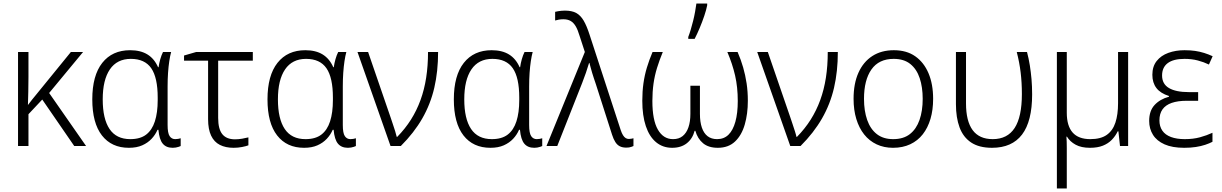

<svg xmlns="http://www.w3.org/2000/svg" viewBox="-20 -826 6913 1086"><path d="M450 -532 258 -300 467 0H400L219 -263L141 -180V0H82V-532H141V-391Q141 -347 140 -306.5Q139 -266 138 -232Q151 -249 161.5 -262.5Q172 -276 184 -290L381 -532Z M717 -39Q773 -39 806.5 -64.5Q840 -90 856 -139.5Q872 -189 872 -260V-274Q872 -387 835.5 -440Q799 -493 720 -493Q642 -493 601.5 -433.5Q561 -374 561 -264Q561 -154 599.5 -96.5Q638 -39 717 -39ZM709 10Q611 10 556.5 -60Q502 -130 502 -264Q502 -399 558.5 -470.5Q615 -542 716 -542Q775 -542 814 -518Q853 -494 874 -446H877Q880 -468 886.5 -491Q893 -514 902 -532H948Q942 -510 937.5 -480Q933 -450 930.5 -414Q928 -378 928 -337V-119Q928 -73 939.5 -56Q951 -39 971 -39Q979 -39 988 -40.5Q997 -42 1002 -44V0Q998 2 990.5 4.5Q983 7 974.5 8.5Q966 10 957 10Q920 10 900.5 -13.5Q881 -37 876 -92H871Q859 -64 837.5 -41Q816 -18 784.5 -4Q753 10 709 10Z M1410 -532V-483H1214V-159Q1214 -96 1237.5 -67Q1261 -38 1309 -38Q1329 -38 1349.5 -41.5Q1370 -45 1385 -49V-4Q1372 1 1349 5.5Q1326 10 1301 10Q1256 10 1223.5 -6.5Q1191 -23 1174 -59Q1157 -95 1157 -152V-483H1021V-512L1090 -532Z M1708 -39Q1764 -39 1797.5 -64.5Q1831 -90 1847 -139.5Q1863 -189 1863 -260V-274Q1863 -387 1826.5 -440Q1790 -493 1711 -493Q1633 -493 1592.5 -433.5Q1552 -374 1552 -264Q1552 -154 1590.5 -96.5Q1629 -39 1708 -39ZM1700 10Q1602 10 1547.5 -60Q1493 -130 1493 -264Q1493 -399 1549.5 -470.5Q1606 -542 1707 -542Q1766 -542 1805 -518Q1844 -494 1865 -446H1868Q1871 -468 1877.5 -491Q1884 -514 1893 -532H1939Q1933 -510 1928.5 -480Q1924 -450 1921.5 -414Q1919 -378 1919 -337V-119Q1919 -73 1930.5 -56Q1942 -39 1962 -39Q1970 -39 1979 -40.5Q1988 -42 1993 -44V0Q1989 2 1981.5 4.5Q1974 7 1965.5 8.5Q1957 10 1948 10Q1911 10 1891.5 -13.5Q1872 -37 1867 -92H1862Q1850 -64 1828.5 -41Q1807 -18 1775.5 -4Q1744 10 1700 10Z M2002 -532H2062L2191 -157Q2196 -142 2202.5 -122.5Q2209 -103 2215 -84.5Q2221 -66 2224 -52H2227Q2272 -98 2304.5 -149.5Q2337 -201 2358.5 -260Q2380 -319 2390.5 -386.5Q2401 -454 2401 -532H2458Q2458 -422 2436.5 -329.5Q2415 -237 2368.5 -156Q2322 -75 2247 0H2189Z M2762 -39Q2818 -39 2851.5 -64.5Q2885 -90 2901 -139.5Q2917 -189 2917 -260V-274Q2917 -387 2880.5 -440Q2844 -493 2765 -493Q2687 -493 2646.5 -433.5Q2606 -374 2606 -264Q2606 -154 2644.5 -96.5Q2683 -39 2762 -39ZM2754 10Q2656 10 2601.5 -60Q2547 -130 2547 -264Q2547 -399 2603.5 -470.5Q2660 -542 2761 -542Q2820 -542 2859 -518Q2898 -494 2919 -446H2922Q2925 -468 2931.5 -491Q2938 -514 2947 -532H2993Q2987 -510 2982.5 -480Q2978 -450 2975.5 -414Q2973 -378 2973 -337V-119Q2973 -73 2984.5 -56Q2996 -39 3016 -39Q3024 -39 3033 -40.5Q3042 -42 3047 -44V0Q3043 2 3035.5 4.5Q3028 7 3019.5 8.5Q3011 10 3002 10Q2965 10 2945.5 -13.5Q2926 -37 2921 -92H2916Q2904 -64 2882.5 -41Q2861 -18 2829.5 -4Q2798 10 2754 10Z M3071 0 3288 -532 3258 -624Q3248 -658 3236 -678Q3224 -698 3207.5 -707.5Q3191 -717 3167 -717Q3153 -717 3141 -715Q3129 -713 3120 -710V-759Q3128 -761 3136.5 -762.5Q3145 -764 3155 -765Q3165 -766 3175 -766Q3215 -766 3239.5 -752.5Q3264 -739 3281.5 -709Q3299 -679 3315 -629L3491 -90Q3497 -72 3504 -61Q3511 -50 3519 -45Q3527 -40 3537 -40Q3545 -40 3552 -41.5Q3559 -43 3563 -44V0Q3558 2 3551.5 4.5Q3545 7 3538 8Q3531 9 3522 9Q3501 9 3486 1.5Q3471 -6 3460.5 -22.5Q3450 -39 3442 -64L3350 -351Q3345 -366 3339.5 -382Q3334 -398 3329.5 -413.5Q3325 -429 3321 -443.5Q3317 -458 3314 -470H3312Q3304 -443 3294 -414Q3284 -385 3273 -357L3132 0Z M4152 -532Q4171 -488 4183.5 -444.5Q4196 -401 4203 -354.5Q4210 -308 4210 -256Q4210 -182 4192.5 -121.5Q4175 -61 4137.5 -25.5Q4100 10 4040 10Q3988 10 3957 -15.5Q3926 -41 3913 -86H3909Q3897 -41 3864.5 -15.5Q3832 10 3782 10Q3729 10 3691 -21.5Q3653 -53 3633 -112.5Q3613 -172 3613 -256Q3613 -309 3619.5 -355Q3626 -401 3639 -444Q3652 -487 3671 -532H3729Q3710 -486 3696.5 -442.5Q3683 -399 3676.5 -353Q3670 -307 3670 -255Q3670 -147 3701 -93Q3732 -39 3787 -39Q3820 -39 3841.5 -56.5Q3863 -74 3874 -106Q3885 -138 3885 -182V-341H3939V-182Q3939 -136 3950 -104Q3961 -72 3982.5 -55.5Q4004 -39 4036 -39Q4075 -39 4100.5 -64Q4126 -89 4139.5 -137.5Q4153 -186 4153 -255Q4153 -333 4138 -398.5Q4123 -464 4094 -532ZM3873 -617Q3880 -635 3887 -658.5Q3894 -682 3900.5 -708Q3907 -734 3911.5 -759Q3916 -784 3919 -806H3980V-796Q3975 -770 3963.5 -736Q3952 -702 3937.5 -667.5Q3923 -633 3909 -606H3873Z M4263 -532H4323L4452 -157Q4457 -142 4463.5 -122.5Q4470 -103 4476 -84.5Q4482 -66 4485 -52H4488Q4533 -98 4565.5 -149.5Q4598 -201 4619.5 -260Q4641 -319 4651.5 -386.5Q4662 -454 4662 -532H4719Q4719 -422 4697.5 -329.5Q4676 -237 4629.5 -156Q4583 -75 4508 0H4450Z M5258 -267Q5258 -204 5243 -153.5Q5228 -103 5199.5 -66.5Q5171 -30 5128.5 -10Q5086 10 5031 10Q4980 10 4938.5 -9.5Q4897 -29 4868 -65.5Q4839 -102 4823.5 -153Q4808 -204 4808 -267Q4808 -353 4835.5 -414.5Q4863 -476 4914 -509Q4965 -542 5036 -542Q5108 -542 5157 -507.5Q5206 -473 5232 -411.5Q5258 -350 5258 -267ZM4867 -267Q4867 -199 4885 -147.5Q4903 -96 4939.5 -67.5Q4976 -39 5032 -39Q5090 -39 5126.5 -67.5Q5163 -96 5181 -147.5Q5199 -199 5199 -267Q5199 -333 5182 -384Q5165 -435 5129 -464Q5093 -493 5035 -493Q4951 -493 4909 -433Q4867 -373 4867 -267Z M5591 10Q5518 10 5473 -20Q5428 -50 5407.5 -105.5Q5387 -161 5387 -237V-532H5444V-241Q5444 -141 5481.5 -90Q5519 -39 5595 -39Q5678 -39 5719 -102Q5760 -165 5760 -294Q5760 -359 5753 -416.5Q5746 -474 5731 -532H5789Q5799 -494 5805 -456Q5811 -418 5814.5 -378Q5818 -338 5818 -292Q5818 -140 5761 -65Q5704 10 5591 10Z M6361 -532V0H6315L6306 -83H6302Q6289 -56 6268.5 -35Q6248 -14 6218 -2Q6188 10 6145 10Q6096 10 6064 -7.5Q6032 -25 6015 -53H6012Q6013 -41 6013.5 -24.5Q6014 -8 6014 11Q6014 30 6014 51V240H5958V-532H6014V-188Q6014 -114 6047 -76.5Q6080 -39 6147 -39Q6206 -39 6240 -63Q6274 -87 6289 -132.5Q6304 -178 6304 -242V-532Z M6757 -305V-256H6693Q6642 -256 6607.5 -244Q6573 -232 6555.5 -207.5Q6538 -183 6538 -145Q6538 -111 6554.5 -87Q6571 -63 6603.5 -51Q6636 -39 6681 -39Q6729 -39 6767.5 -49.5Q6806 -60 6838 -75V-24Q6821 -15 6797 -7Q6773 1 6743.5 5.5Q6714 10 6678 10Q6611 10 6567 -9.5Q6523 -29 6501.5 -63.5Q6480 -98 6480 -142Q6480 -199 6510.5 -232Q6541 -265 6592 -279V-283Q6544 -298 6521 -328Q6498 -358 6498 -403Q6498 -450 6522.5 -481Q6547 -512 6588.5 -527Q6630 -542 6680 -542Q6714 -542 6740.5 -538Q6767 -534 6791 -526.5Q6815 -519 6839 -508L6818 -461Q6789 -475 6755 -484Q6721 -493 6680 -493Q6617 -493 6585 -469Q6553 -445 6553 -399Q6553 -351 6592 -328Q6631 -305 6704 -305Z"/></svg>

Font: Noto Sans Display Light
Style: Regular
Weight: 300
Designer: Monotype Design Team
Foundry: Monotype Imaging Inc.
Version: Version 2.003